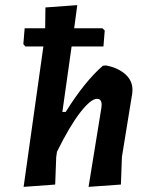

<svg xmlns="http://www.w3.org/2000/svg" viewBox="-20 -724 584 748"><path d="M393 -469Q440 -460 468.5 -434.5Q497 -409 496 -372L495 -359L455 -113L451 -5L325 4L375 -304L376 -315Q376 -339 358 -339Q334 -339 293 -286.5Q252 -234 202 -133L199 -112L195 -5L72 4L149 -543H79L71 -552L76 -614H156L157 -695L281 -704L269 -614H379L388 -605L383 -543H259L223 -288H236Q311 -408 381 -468Z"/></svg>

Font: Alegreya Sans
Style: Bold Italic
Weight: 700
Italic angle: -7°
Designer: Juan Pablo del Peral
Foundry: Huerta Tipografica
Version: Version 2.007